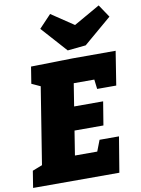

<svg xmlns="http://www.w3.org/2000/svg" viewBox="-116 -1059 827 1129"><g transform="rotate(-10 297.0 -495.0)"><path d="M422 -211H538L503 0H-12L4 -100L84 -131L60 -106L139 -600L158 -571L84 -605L100 -705L350 -710H606L574 -508H460L450 -591L479 -565H301L335 -595L304 -400L283 -430H482L459 -290H258L292 -325L257 -105L238 -145H427L385 -115ZM554 -990 605 -914 438 -772 329 -761 192 -914 264 -990 461 -858 326 -860Z"/></g></svg>

Font: Bitter Thin Black
Style: Italic
Weight: 900
Italic angle: -9°
Version: Version 3.020